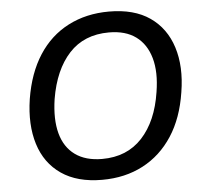

<svg xmlns="http://www.w3.org/2000/svg" viewBox="-52 -768 882 831"><g transform="rotate(-5 389.5 -352.5)"><path d="M77 -367Q95 -478 145 -555.5Q195 -633 273.5 -673.5Q352 -714 451 -714Q560 -714 628.5 -666.5Q697 -619 724 -534Q751 -449 733 -339Q716 -228 665.5 -150.5Q615 -73 537 -32Q459 9 359 9Q251 9 182 -38.5Q113 -86 86.5 -171Q60 -256 77 -367ZM184 -357Q171 -270 187.5 -208.5Q204 -147 249.5 -114Q295 -81 367 -81Q475 -81 541 -152.5Q607 -224 626 -349Q640 -435 622.5 -496.5Q605 -558 560 -591Q515 -624 443 -624Q335 -624 270 -553.5Q205 -483 184 -357Z"/></g></svg>

Font: Mulish ExtraLight SemiBold
Style: Italic
Weight: 600
Italic angle: -9°
Version: Version 3.603